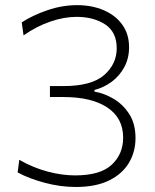

<svg xmlns="http://www.w3.org/2000/svg" viewBox="-20 -717 604 746"><path d="M274.5 9.5Q214.5 9.5 153.8 -6.8Q93 -23 48.5 -47L55 -96Q109.5 -65 165.5 -50.2Q221.5 -35.5 271.5 -35.5Q370 -35.5 414.2 -77Q458.5 -118.5 458.5 -182Q458.5 -258.5 397.2 -299.2Q336 -340 227 -340H174V-382.5H225.5Q335.5 -382.5 384.5 -425.2Q433.5 -468 433.5 -529.5Q433.5 -592.5 388.8 -622Q344 -651.5 277 -651.5Q230 -651.5 176.5 -633.5Q123 -615.5 71.5 -579.5L64.5 -630Q107.5 -658 164.8 -677.5Q222 -697 279.5 -697Q337.5 -697 383.2 -677.2Q429 -657.5 455.2 -621Q481.5 -584.5 481.5 -533.5Q481.5 -490.5 463 -456.2Q444.5 -422 413.8 -399.2Q383 -376.5 347 -367.5V-361Q383.5 -355 420.2 -333.8Q457 -312.5 481.8 -274.5Q506.5 -236.5 506.5 -180.5Q506.5 -127.5 481 -84.5Q455.5 -41.5 404 -16Q352.5 9.5 274.5 9.5Z"/></svg>

Font: Commissioner ExtraLight
Style: Regular
Weight: 200
Designer: Kostas Bartsokas
Foundry: Kostas Bartsokas
Version: Version 1.000; ttfautohint (v1.8.3)